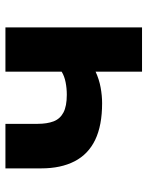

<svg xmlns="http://www.w3.org/2000/svg" viewBox="62 -605 543 707"><g transform="rotate(-90 333.5 -251.5)"><path d="M423 0V-171Q395 -158 365 -152.5Q335 -147 307 -147Q225 -147 172 -172.5Q119 -198 93 -248.5Q67 -299 67 -371V-503H231V-384Q231 -350 240 -326Q249 -302 272.5 -289.5Q296 -277 338 -277Q362 -277 384.5 -281.5Q407 -286 423 -296V-503H586V0Z"/></g></svg>

Font: Nunito Sans 7pt ExtraBold
Style: Regular
Weight: 800
Designer: Vernon Adams
Foundry: Vernon Adams
Version: Version 3.101;gftools[0.9.27]